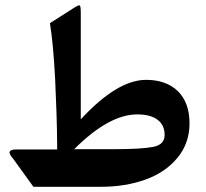

<svg xmlns="http://www.w3.org/2000/svg" viewBox="-20 -718 792 738"><path d="M708.5 -243.7C708.5 -296.9 693.4 -338.4 663.6 -367.7C633.8 -396.5 592.8 -411.1 541.5 -411.1C467.8 -411.1 383.8 -360.4 290.5 -259.3V-667.5C290.5 -685.5 289.1 -695.8 286.6 -697.3C284.2 -698.7 275.9 -695.3 262.2 -686.5L171.9 -628.9C180.2 -579.6 187 -507.8 191.9 -414.6C196.3 -321.3 199.2 -236.8 199.7 -161.1V-143.6H43C13.2 -143.6 8.8 -131.8 29.8 -108.9L108.4 0H367.7C430.7 0 487.8 -9.3 539.1 -27.8C589.8 -45.9 630.9 -73.7 662.1 -111.3C692.9 -148.9 708.5 -192.9 708.5 -243.7ZM612.8 -199.2C612.8 -174.3 598.1 -159.2 568.4 -153.3C538.6 -147.5 486.3 -144.5 411.6 -144.5H265.1C354.5 -233.9 435.1 -278.3 507.8 -278.3C572.3 -278.3 612.8 -252 612.8 -199.2Z"/></svg>

Font: Sahel SemiBold
Style: Bold
Weight: 600
Foundry: Saber Rastikerdar (saber.rastikerdar@gmail.com)
Version: Version 3.4.0